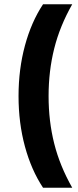

<svg xmlns="http://www.w3.org/2000/svg" viewBox="-20 -703 368 901"><path d="M182 -683H319Q261 -581 234.5 -475.5Q208 -370 208 -252Q208 -134 234.5 -29Q261 76 319 178H182Q127 95 97 -15.5Q67 -126 67 -252Q67 -378 97 -489Q127 -600 182 -683Z"/></svg>

Font: Montserrat Ace
Style: Bold
Weight: 700
Designer: Julieta Ulanovsky
Foundry: Julieta Ulanovsky
Version: Version 1